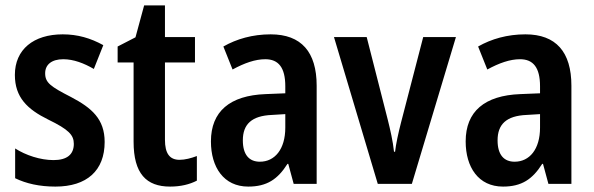

<svg xmlns="http://www.w3.org/2000/svg" viewBox="-20 -680 2195 710"><path d="M367 -155C367 -240 319 -281 243 -321C167 -360 147 -374 147 -409C147 -441 171 -461 214 -461C252 -461 291 -446 327 -425L362 -513C315 -539 267 -553 212 -553C104 -553 35 -497 35 -403C35 -320 81 -276 158 -238C234 -201 253 -181 253 -148C253 -109 228 -88 178 -88C129 -88 75 -106 36 -131V-21C77 -1 126 10 185 10C301 10 367 -49 367 -155Z M644 -89C607 -89 590 -113 590 -163V-449H701V-543H590V-660H513L481 -542L415 -508V-449H474V-156C474 -38 521 10 609 10C648 10 681 2 708 -12V-103C687 -95 664 -89 644 -89Z M981 -553C914 -553 855 -536 806 -508L840 -423C884 -447 924 -461 961 -461C1010 -461 1035 -430 1035 -361V-335L962 -332C830 -327 760 -268 760 -157C760 -62 807 10 898 10C967 10 1007 -17 1043 -74H1046L1066 0H1151V-363C1151 -488 1094 -553 981 -553ZM986 -255 1035 -258V-208C1035 -128 996 -82 941 -82C902 -82 878 -107 878 -161C878 -220 910 -252 986 -255Z M1377 0H1503L1666 -543H1545L1463 -227C1453 -188 1444 -147 1441 -119H1437C1433 -158 1423 -201 1414 -237L1336 -543H1215Z M1923 -553C1856 -553 1797 -536 1748 -508L1782 -423C1826 -447 1866 -461 1903 -461C1952 -461 1977 -430 1977 -361V-335L1904 -332C1772 -327 1702 -268 1702 -157C1702 -62 1749 10 1840 10C1909 10 1949 -17 1985 -74H1988L2008 0H2093V-363C2093 -488 2036 -553 1923 -553ZM1928 -255 1977 -258V-208C1977 -128 1938 -82 1883 -82C1844 -82 1820 -107 1820 -161C1820 -220 1852 -252 1928 -255Z"/></svg>

Font: Noto Sans Ethiopic Cond SemBd
Style: Regular
Weight: 600
Width: 3
Designer: Monotype Design Team
Foundry: Monotype Imaging Inc.
Version: Version 2.102